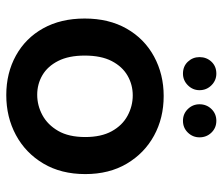

<svg xmlns="http://www.w3.org/2000/svg" viewBox="-70 -650 726 627"><g transform="rotate(90 293.5 -336.0)"><path d="M220 -570Q196 -570 181 -586Q166 -602 166 -624Q166 -647 181 -663Q196 -679 220 -679Q242 -679 258 -663Q274 -647 274 -624Q274 -602 258 -586Q242 -570 220 -570ZM374 -570Q351 -570 335.5 -586Q320 -602 320 -624Q320 -647 335.5 -663Q351 -679 374 -679Q397 -679 412.5 -663Q428 -647 428 -624Q428 -602 412.5 -586Q397 -570 374 -570ZM290 7Q218 7 161 -24.5Q104 -56 72 -113.5Q40 -171 40 -249Q40 -328 73 -386Q106 -444 164 -475.5Q222 -507 293 -507Q365 -507 422.5 -475.5Q480 -444 514 -386.5Q548 -329 548 -251Q548 -172 513.5 -114Q479 -56 420.5 -24.5Q362 7 290 7ZM289 -94Q324 -94 355.5 -111Q387 -128 407 -162.5Q427 -197 427 -251Q427 -303 408 -337.5Q389 -372 357.5 -389Q326 -406 291 -406Q256 -406 226.5 -389Q197 -372 179 -337.5Q161 -303 161 -249Q161 -197 178.5 -162.5Q196 -128 225 -111Q254 -94 289 -94Z"/></g></svg>

Font: Albert Sans SemiBold
Style: Regular
Weight: 600
Designer: Andreas Rasmussen
Foundry: a.Foundry
Version: Version 1.025